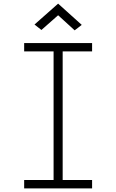

<svg xmlns="http://www.w3.org/2000/svg" viewBox="-20 -1037 640 1057"><path d="M275 0V-800H325V0ZM113 0V-46H487V0ZM113 -754V-800H487V-754ZM391 -870 300 -953 208 -872 170 -902 300 -1017 430 -900Z"/></svg>

Font: Victor Mono Thin Thin
Style: Regular
Weight: 250
Monospace: yes
Version: Version 1.561;gftools[0.9.30]